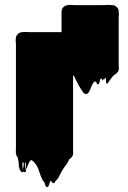

<svg xmlns="http://www.w3.org/2000/svg" viewBox="-20 -651 524 783"><path d="M183 94Q182 96 179.5 104Q177 112 172 112Q166 111 164 102.5Q162 94 160 91Q159 90 157.5 88.5Q156 87 154 85Q153 82 152 79Q151 76 149 74Q148 71 147 68.5Q146 66 145 63Q140 48 135 35Q130 22 116 7Q115 7 113 5Q111 3 109 2Q106 2 104 4Q100 8 97 15Q94 22 92 27Q91 29 90 34Q89 39 88 37Q85 31 86 19Q87 7 84 13Q81 18 83 27.5Q85 37 86 44Q87 51 80 51Q70 51 74 36.5Q78 22 76 12Q75 11 73.5 10.5Q72 10 72 12Q71 18 72 28.5Q73 39 73.5 46.5Q74 54 68 51Q62 45 60 39.5Q58 34 58 30Q56 29 56.5 22.5Q57 16 56 13L53 -7Q52 -8 51 -9.5Q50 -11 50 -12Q48 -14 46 -20Q46 -21 45.5 -21.5Q45 -22 45 -23Q44 -33 45 -45V-465Q45 -470 45 -474Q45 -478 44 -482Q44 -486 44 -489.5Q44 -493 45 -497Q45 -498 45.5 -499.5Q46 -501 46 -502Q48 -508 52 -511Q53 -514 56 -515Q57 -515 57 -515.5Q57 -516 58 -516Q61 -518 64 -519Q67 -520 71 -520Q79 -521 86.5 -520.5Q94 -520 101 -520H231V-603Q231 -608 232 -611Q234 -617 236 -619Q238 -621 239 -622Q240 -623 241 -624Q247 -629 256 -630Q259 -631 262 -631Q265 -631 268 -631Q274 -631 279.5 -630.5Q285 -630 290 -630H392Q408 -630 414.5 -630.5Q421 -631 426.5 -631Q432 -631 446 -629Q450 -627 452 -625Q464 -618 464 -604Q466 -590 464 -578V-384Q464 -379 464.5 -373.5Q465 -368 463 -363Q462 -359 458 -355Q456 -352 453 -350Q452 -350 452 -349.5Q452 -349 451 -349Q449 -347 446 -345Q443 -343 441 -341Q437 -336 433 -331Q429 -326 425 -320Q424 -319 422 -315Q420 -311 417 -310Q413 -310 413 -312Q412 -318 412 -324Q412 -330 410 -336Q410 -336 408 -334Q408 -328 405 -328Q403 -328 403 -328L401 -327Q400 -326 399 -324Q398 -322 397 -323Q394 -328 396 -327Q398 -326 398.5 -325.5Q399 -325 393 -331Q391 -330 389 -328Q388 -327 386.5 -318Q385 -309 381 -307Q380 -306 377 -308Q375 -310 372.5 -315Q370 -320 366 -318Q365 -318 365 -317.5Q365 -317 364 -317Q361 -314 359 -310Q358 -309 357.5 -308Q357 -307 355 -304Q353 -298 350.5 -292.5Q348 -287 346 -282Q345 -279 342.5 -275.5Q340 -272 337 -270Q334 -267 330 -267Q325 -268 320.5 -273Q316 -278 314 -282Q307 -292 301 -303Q295 -314 290 -324Q288 -329 286 -332.5Q284 -336 282 -340Q278 -346 278 -345Q278 -344 278 -337V-39Q278 -34 278.5 -28.5Q279 -23 277 -18Q276 -17 273 -11Q269 -5 262 -1Q261 2 259 5.5Q257 9 255 13Q251 20 246 26Q241 32 237 39Q231 48 226.5 57.5Q222 67 217 76Q215 78 215 78Q214 80 211 83Q209 85 208 85Q206 88 204.5 91Q203 94 200 96Q197 97 195 95Q193 93 191 92Q190 90 189.5 88Q189 86 187 86H186Q185 87 184.5 89.5Q184 92 183 94ZM50 -11Q50 -11 50 -11Q50 -11 50 -12Z"/></svg>

Font: Rubik Wet Paint
Style: Regular
Weight: 400
Designer: Hubert and Fischer, NaN
Foundry: Hubert and Fischer, NaN
Version: Version 2.200